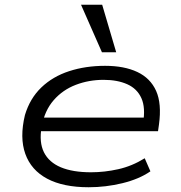

<svg xmlns="http://www.w3.org/2000/svg" viewBox="-20 -780 762 808"><path d="M353 8Q246 8 178.5 -28Q111 -64 86.5 -132.5Q62 -201 85 -296Q106 -366 154 -412Q202 -458 271 -480.5Q340 -503 422 -503Q503 -503 558 -477Q613 -451 637 -397.5Q661 -344 649 -256L645 -228H129L138 -285H612L582 -262Q593 -327 575 -367Q557 -407 515.5 -425.5Q474 -444 416 -444Q354 -444 299 -423Q244 -402 206 -358.5Q168 -315 156 -249L155 -245Q144 -181 165 -139Q186 -97 236 -76Q286 -55 363 -55Q420 -55 478 -68Q536 -81 589 -114L613 -59Q565 -26 495 -9Q425 8 353 8ZM409 -560 321 -760H410L469 -560Z"/></svg>

Font: Nunito Sans 7pt Expanded Light
Style: Italic
Weight: 300
Width: 7
Italic angle: -9°
Designer: Vernon Adams
Foundry: Vernon Adams
Version: Version 3.101;gftools[0.9.27]